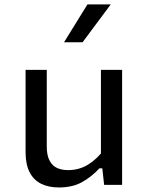

<svg xmlns="http://www.w3.org/2000/svg" viewBox="-20 -826 660 858"><path d="M431 -513.7H525.7V0H445.3L435.7 -86.7H431ZM189 -513.7V-171.3Q189 -131.7 201.5 -108.2Q214 -84.8 235.2 -75.3Q256.3 -65.8 284.5 -65.8Q334 -65.8 374.4 -90.9Q414.8 -116 448 -161.2V-73.7H424.3Q388 -34.7 345.5 -11.5Q303 11.7 243.7 11.7Q196.8 11.7 163.6 -4.9Q130.3 -21.5 112.3 -56.5Q94.3 -91.5 94.3 -146V-513.7ZM349 -637.2 474.8 -806.2H370.7L266.2 -637.2Z"/></svg>

Font: Monaspace Neon Var ExtraLight
Style: Regular
Weight: 200
Designer: Riley Cran and the Lettermatic Team
Version: Version 1.200 (Monaspace Neon Var)